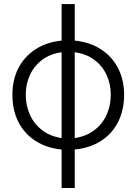

<svg xmlns="http://www.w3.org/2000/svg" viewBox="-20 -738 680 957"><path d="M287.1 7.3Q212.4 0 156.7 -35.9Q101.1 -71.8 71.3 -130.9Q41.5 -189.9 42 -265.6Q41.5 -339.4 71.5 -397.9Q101.6 -456.5 157 -492.4Q212.4 -528.3 287.1 -535.6V-717.8H352.5V-535.6Q427.2 -528.3 482.9 -492.4Q538.6 -456.5 568.6 -397.9Q598.6 -339.4 598.6 -265.6Q598.6 -189.5 568.8 -130.4Q539.1 -71.3 483.4 -35.6Q427.7 0 352.5 7.3V199.2H287.1ZM287.1 -49.8V-477.5Q231.4 -470.2 190.9 -440.2Q150.4 -410.2 129.4 -364.7Q108.4 -319.3 108.4 -265.6Q108.4 -211.9 129.4 -165.5Q150.4 -119.1 190.9 -88.6Q231.4 -58.1 287.1 -49.8ZM532.2 -265.6Q532.2 -318.8 511.2 -364.5Q490.2 -410.2 449.5 -440.2Q408.7 -470.2 352.5 -477.5V-49.8Q408.7 -58.1 449.5 -88.6Q490.2 -119.1 511.2 -165.3Q532.2 -211.4 532.2 -265.6Z"/></svg>

Font: Pretendard JP Light
Style: Regular
Weight: 300
Designer: Base glyphs from Inter by Rasmus Andersson; Hangeul glyphs from Noto Sans CJK(Source Han Sans) by Jang Soo-young and Kan
Foundry: Kil Hyung-jin
Version: Version 1.309